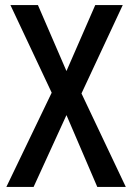

<svg xmlns="http://www.w3.org/2000/svg" viewBox="-20 -734 518 754"><path d="M474 0H362L241 -282L112 0H5L183 -370L21 -714H129L241 -455L354 -714H462L300 -367Z"/></svg>

Font: Noto Sans Hebrew Condensed Medium
Style: Regular
Weight: 500
Width: 3
Designer: Monotype Design Team
Foundry: Monotype Imaging Inc.
Version: Version 2.004; ttfautohint (v1.8.4.7-5d5b)